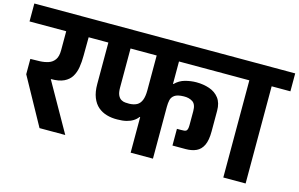

<svg xmlns="http://www.w3.org/2000/svg" viewBox="-137 -1098 2108 1355"><g transform="rotate(15 917.0 -420.5)"><path d="M227 -1 38 -344V-456Q73 -456 107.5 -457.5Q142 -459 170 -468.5Q198 -478 215 -502Q232 -526 232 -571V-710H-36V-841H505V-710H396L395 -574Q395 -529 388.5 -489.5Q382 -450 363.5 -420Q345 -390 309.5 -373Q274 -356 214 -356L415 -1Z M893 0V-260H889Q876 -242 855.5 -229Q835 -216 807 -209Q779 -202 741 -202Q700 -201 663.5 -211.5Q627 -222 599.5 -245.5Q572 -269 556 -309Q540 -349 540 -407V-710H433V-841H1505V-710H1056V-546H1059Q1091 -578 1132.5 -589Q1174 -600 1214 -600Q1265 -600 1309 -585Q1353 -570 1379.5 -535.5Q1406 -501 1406 -444V-292Q1406 -228 1388.5 -191.5Q1371 -155 1338.5 -140Q1306 -125 1262 -125H1214H1183Q1179 -125 1174.5 -125Q1170 -125 1165 -125V-247H1194Q1208 -247 1217.5 -248Q1227 -249 1232.5 -253Q1238 -257 1241 -267.5Q1244 -278 1244 -296V-398Q1244 -448 1217.5 -465Q1191 -482 1153 -481Q1107 -480 1086.5 -465.5Q1066 -451 1061 -428.5Q1056 -406 1056 -379V0ZM702 -425Q702 -389 711 -369.5Q720 -350 734.5 -341.5Q749 -333 765 -332Q781 -331 794 -331Q827 -332 849 -344Q871 -356 882 -383.5Q893 -411 893 -456V-710H702Z M1433 -710V-841H1870V-710H1733V0H1570V-710Z"/></g></svg>

Font: Matangi Black
Style: Regular
Weight: 900
Designer: Prashant Pant
Foundry: The Graphic Ant
Version: Version 3.002